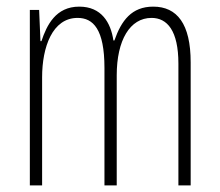

<svg xmlns="http://www.w3.org/2000/svg" viewBox="-20 -559 663 579"><path d="M442 -539C377 -539 346 -497 325 -437H322C314 -491 286 -539 219 -539C148 -539 121 -483 105 -435H102L98 -529H70V0H107V-326C107 -417 138 -505 214 -505C261 -505 295 -471 295 -354V0H332V-332C332 -438 372 -505 437 -505C484 -505 518 -467 518 -367V0H555V-371C555 -487 514 -539 442 -539Z"/></svg>

Font: Noto Sans Hebrew ExtraCondensed ExtraLight
Style: Regular
Weight: 200
Width: 2
Designer: Monotype Design Team
Foundry: Monotype Imaging Inc.
Version: Version 2.004